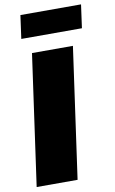

<svg xmlns="http://www.w3.org/2000/svg" viewBox="-98 -946 600 998"><g transform="rotate(-10 202.0 -447.5)"><path d="M387 -772H67L84 -895H404ZM228 0H12L109 -690H325Z"/></g></svg>

Font: Exo 2.0 Black
Style: Italic
Weight: 900
Italic angle: -8°
Designer: Natanael Gama
Version: Version 1.001;PS 001.001;hotconv 1.0.70;makeotf.lib2.5.58329